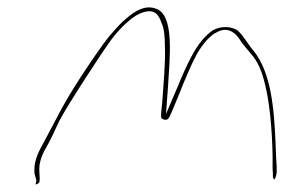

<svg xmlns="http://www.w3.org/2000/svg" viewBox="-20 -580 783 517"><path d="M73 -112 78 -94C75 -83 76 -82 79 -84C84 -86 87 -88 87 -97H86L87 -98L86 -117C84 -146 95 -167 110 -193C119 -209 128 -230 139 -253C159 -293 257 -443 281 -475C297 -496 314 -513 326 -523C339 -535 352 -542 363 -546C397 -558 408 -539 415 -518C422 -503 424 -482 424 -455C426 -412 420 -351 417 -306C415 -285 413 -271 414 -265C414 -262 415 -260 422 -258C432 -256 434 -259 443 -280C454 -306 464 -330 475 -358C496 -406 516 -462 559 -491H560C601 -517 624 -477 631 -465L655 -436C676 -413 687 -383 695 -347C709 -289 715 -197 714 -128L715 -109C714 -105 715 -104 716 -100C719 -93 722 -99 725 -114V-131C724 -143 723 -166 722 -195C718 -296 708 -387 663 -443C646 -463 637 -482 620 -498C603 -509 577 -511 554 -499C510 -470 484 -408 456 -341L427 -273L432 -341C437 -425 451 -541 399 -557C371 -567 344 -551 321 -531C306 -519 291 -502 273 -481C257 -461 231 -424 197 -372C144 -290 134 -263 98 -197C80 -165 70 -142 73 -112ZM326 -523V-524ZM421 -258H422ZM554 -499H555ZM619 -498H620ZM631 -464V-465ZM725 -131V-132Z"/></svg>

Font: Stray Cat
Style: HlObl
Weight: 100
Version: Version 1.0